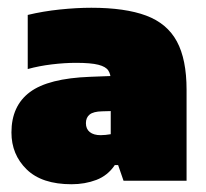

<svg xmlns="http://www.w3.org/2000/svg" viewBox="-20 -771 531 495"><path d="M164.5 -296Q88 -296 48.8 -334.2Q9.5 -372.5 9.5 -429.5Q9.5 -498 57 -533.5Q104.5 -569 212.5 -573L291.5 -576L316 -486L243 -484Q221 -483.5 211.2 -475.8Q201.5 -468 201.5 -453.5Q201.5 -438.5 211.5 -430.5Q221.5 -422.5 239.5 -422.5Q245 -422.5 252.2 -423.2Q259.5 -424 265.5 -425V-565.5Q265.5 -579.5 259.2 -589.2Q253 -599 233.8 -604Q214.5 -609 176 -609Q146.5 -609 113.5 -605Q80.5 -601 51.5 -593V-732.5Q91 -742 134.2 -746.5Q177.5 -751 215.5 -751Q302.5 -751 356.8 -730.8Q411 -710.5 436 -664.2Q461 -618 461 -539.5V-305H298.5L284.5 -345.5H276Q258 -318.5 228.5 -307.2Q199 -296 164.5 -296Z"/></svg>

Font: Encode Sans SC Black
Style: Regular
Weight: 900
Version: Version 3.002